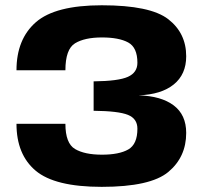

<svg xmlns="http://www.w3.org/2000/svg" viewBox="-20 -701 773 728"><path d="M365.5 7.5Q188 7.5 115.2 -53.8Q42.5 -115 42.5 -231.5H228Q228 -157.5 264.5 -136Q301 -114.5 366.5 -114.5Q431.5 -114.5 466.2 -134.2Q501 -154 501 -213Q501 -251 465 -265.5Q429 -280 335 -281V-392.5Q429.5 -393.5 465.2 -409.8Q501 -426 501 -463Q501 -521 466 -540Q431 -559 366.5 -559Q301 -559 264.5 -536.8Q228 -514.5 228 -434.5H42.5Q42.5 -552.5 116 -616.8Q189.5 -681 366 -681Q550 -681 618 -628.2Q686 -575.5 686 -487.5Q686 -419 638.8 -380.8Q591.5 -342.5 505.5 -339.5Q591.5 -337 638.8 -301.2Q686 -265.5 686 -197Q686 -105.5 618.2 -49Q550.5 7.5 365.5 7.5Z"/></svg>

Font: Anybody ExtraExpanded Regular
Style: Bold
Weight: 700
Width: 8
Designer: Tyler Finck
Foundry: Etcetera Type Company
Version: Version 1.010; ttfautohint (v1.8.3) -l 8 -r 50 -G 200 -x 14 